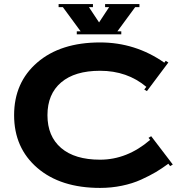

<svg xmlns="http://www.w3.org/2000/svg" viewBox="-20 -920 895 950"><path d="M359.9 -750V-765.1H378.9L291 -884.8H270V-899.9H439.9V-884.8H419.9L470.2 -809.1L520 -884.8H500V-899.9H669.9V-884.8H648.9L561 -765.1H580.1V-750ZM475.1 -129.9Q608.9 -129.9 723.1 -228L714.8 -237.8L728 -246.1L835 -106L821.8 -98.1L813 -109.9Q781.7 -86.9 751.5 -68.8Q721.2 -50.8 678.2 -31.2Q635.3 -11.7 583 -1Q530.8 9.8 475.1 9.8Q279.8 9.8 164.8 -89.1Q49.8 -188 49.8 -350.1Q49.8 -512.2 164.8 -611.1Q279.8 -710 475.1 -710Q649.9 -710 793 -609.9L799.8 -619.1L813 -610.8L707 -469.2L693.8 -477.1L704.1 -490.2Q609.4 -569.8 475.1 -569.8Q350.1 -569.8 282.5 -512.2Q214.8 -454.6 214.8 -350.1Q214.8 -245.6 282.5 -187.7Q350.1 -129.9 475.1 -129.9Z"/></svg>

Font: Copperplate CC
Style: Bold
Weight: 700
Designer: indestructible type*
Foundry: Cowboy Collective
Version: Version 1.000